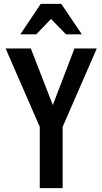

<svg xmlns="http://www.w3.org/2000/svg" viewBox="-20 -970 528 990"><path d="M185 0V-316L9 -720H139L280 -357H225L364 -720H479L303 -316V0ZM85 -793 190 -950H296L402 -793H320L200 -917H286L167 -793Z"/></svg>

Font: Instrument Sans Condensed SemiBold
Style: Regular
Weight: 600
Width: 3
Designer: Rodrigo Fuenzalida
Foundry: fragTYPE
Version: Version 1.000;gftools[0.9.28]